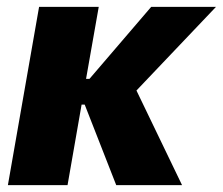

<svg xmlns="http://www.w3.org/2000/svg" viewBox="-20 -540 650 560"><path d="M3 0H177L218 -235H227L319 0H511L378 -276L610 -520H421L241 -310H231L268 -520H94Z"/></svg>

Font: Fixel Text 20240404 ExtraBold
Style: Italic
Weight: 800
Width: 4
Italic angle: -10°
Designer: AlfaBravo + MacPaw
Foundry: Kyrylo Tkachov, Marchela Mozhyna, Serhii Makarenko, Maria Weinstein, Zakhar Kryvoshyya
Version: Version 1.211;Glyphs 3.2 (3225)